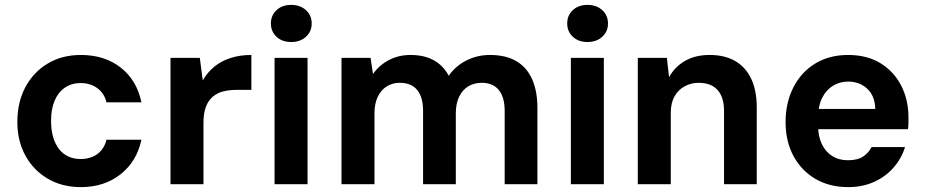

<svg xmlns="http://www.w3.org/2000/svg" viewBox="-20 -754 3786 786"><path d="M311 12Q234 12 175.5 -22.5Q117 -57 84 -117Q51 -177 51 -254Q51 -336 84 -397.5Q117 -459 175.5 -494Q234 -529 311 -529Q408 -529 474 -477.5Q540 -426 559 -335H416Q407 -372 378.5 -393Q350 -414 310 -414Q273 -414 245.5 -395Q218 -376 203.5 -341.5Q189 -307 189 -259Q189 -222 197.5 -193Q206 -164 221.5 -144Q237 -124 259.5 -113.5Q282 -103 310 -103Q337 -103 358.5 -112Q380 -121 395 -139Q410 -157 416 -182H559Q540 -93 473.5 -40.5Q407 12 311 12Z M678 0V-517H798L810 -425Q830 -459 858.5 -482Q887 -505 925 -517Q963 -529 1009 -529V-386H947Q919 -386 894.5 -380Q870 -374 851.5 -358.5Q833 -343 823 -317Q813 -291 813 -252V0Z M1104 0V-517H1239V0ZM1172 -582Q1135 -582 1112 -603.5Q1089 -625 1089 -658Q1089 -691 1112 -712.5Q1135 -734 1172 -734Q1209 -734 1232.5 -712.5Q1256 -691 1256 -658Q1256 -625 1232.5 -603.5Q1209 -582 1172 -582Z M1378 0V-517H1497L1507 -451Q1531 -486 1571 -507.5Q1611 -529 1660 -529Q1698 -529 1727.5 -519.5Q1757 -510 1779.5 -491Q1802 -472 1817 -444Q1845 -484 1889.5 -506.5Q1934 -529 1985 -529Q2051 -529 2094 -503.5Q2137 -478 2158.5 -429.5Q2180 -381 2180 -312V0H2046V-300Q2046 -356 2022 -385.5Q1998 -415 1952 -415Q1921 -415 1897 -400.5Q1873 -386 1859.5 -358Q1846 -330 1846 -290V0H1712V-300Q1712 -356 1688 -385.5Q1664 -415 1616 -415Q1587 -415 1563.5 -400.5Q1540 -386 1526.5 -358Q1513 -330 1513 -290V0Z M2317 0V-517H2452V0ZM2385 -582Q2348 -582 2325 -603.5Q2302 -625 2302 -658Q2302 -691 2325 -712.5Q2348 -734 2385 -734Q2422 -734 2445.5 -712.5Q2469 -691 2469 -658Q2469 -625 2445.5 -603.5Q2422 -582 2385 -582Z M2591 0V-517H2710L2719 -438Q2742 -480 2784 -504.5Q2826 -529 2885 -529Q2947 -529 2990 -504Q3033 -479 3055.5 -431Q3078 -383 3078 -314V0H2944V-301Q2944 -356 2917.5 -385.5Q2891 -415 2840 -415Q2809 -415 2782.5 -400.5Q2756 -386 2741 -359Q2726 -332 2726 -292V0Z M3452 12Q3376 12 3318.5 -21.5Q3261 -55 3228.5 -115Q3196 -175 3196 -254Q3196 -334 3228 -396.5Q3260 -459 3317.5 -494Q3375 -529 3452 -529Q3529 -529 3584 -495.5Q3639 -462 3669 -404Q3699 -346 3699 -273Q3699 -263 3699 -251Q3699 -239 3697 -225H3293V-308H3563Q3562 -361 3530.5 -390.5Q3499 -420 3452 -420Q3418 -420 3390 -403Q3362 -386 3345.5 -353Q3329 -320 3329 -269V-240Q3329 -197 3344 -165Q3359 -133 3386.5 -115.5Q3414 -98 3451 -98Q3490 -98 3512.5 -112.5Q3535 -127 3548 -152H3685Q3671 -106 3638.5 -68.5Q3606 -31 3558.5 -9.5Q3511 12 3452 12Z"/></svg>

Font: DM Sans 11pt
Style: Bold
Weight: 700
Version: Version 4.004;gftools[0.9.30]